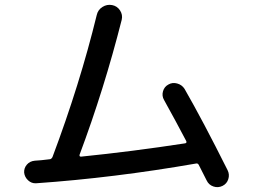

<svg xmlns="http://www.w3.org/2000/svg" viewBox="-20 -762 1040 788"><path d="M127.9 -9.8Q109.4 -8.8 95.2 -22Q81.1 -35.2 79.1 -53.7Q78.1 -72.3 90.3 -86.4Q102.5 -100.6 123 -102.5Q145.5 -103.5 183.6 -108.4Q190.4 -108.4 195.3 -117.2Q307.6 -416 377 -700.2Q381.8 -721.7 400.4 -733.4Q418.9 -745.1 439.9 -741.2Q460.9 -737.3 472.7 -719.2Q484.4 -701.2 479.5 -680.7Q407.2 -395.5 306.6 -127Q304.7 -119.1 312.5 -119.1Q524.4 -140.6 740.2 -173.8Q748 -175.8 744.1 -183.6Q702.1 -263.7 653.3 -351.6Q643.6 -368.2 648.9 -387.2Q654.3 -406.2 670.9 -415Q687.5 -424.8 707 -419.4Q726.6 -414.1 737.3 -397.5Q812.5 -266.6 914.1 -63.5Q922.9 -45.9 917 -26.9Q911.1 -7.8 893.1 1Q875 9.8 856 3.4Q836.9 -2.9 828.1 -21.5L795.9 -85Q792 -92.8 784.2 -90.8Q448.2 -32.2 127.9 -9.8Z"/></svg>

Font: Rounded Mgen+ 2m medium
Style: Regular
Weight: 500
Designer: [Source Han Sans]
Ryoko NISHIZUKA  (kana & ideographs); Paul D. Hunt (Latin, Greek & Cyrillic); Wenlong ZHANG  (bopomofo
Version: Version 1.059.20150602